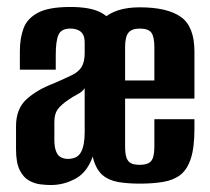

<svg xmlns="http://www.w3.org/2000/svg" viewBox="-20 -525 602 551"><path d="M126 6Q113 6 96 4Q79 2 63 -7Q47 -16 36.5 -37Q26 -58 26 -97V-163Q26 -213 56.5 -240.5Q87 -268 135 -286Q167 -300 186.5 -309.5Q206 -319 214.5 -333.5Q223 -348 223 -372V-402Q223 -418 218 -426.5Q213 -435 203.5 -439Q194 -443 182 -443Q156 -443 148 -425.5Q140 -408 140 -367V-325H37V-378Q37 -415 47.5 -443.5Q58 -472 89 -488.5Q120 -505 182 -505Q236 -505 265.5 -491Q295 -477 306 -452Q317 -427 317 -391V-18L248 -81Q232 -32 198 -13Q164 6 126 6ZM175 -69Q202 -69 212.5 -88.5Q223 -108 223 -145V-272Q217 -262 202.5 -254.5Q188 -247 174 -237Q155 -224 145.5 -211Q136 -198 136 -175V-124Q136 -103 141 -90.5Q146 -78 155 -73.5Q164 -69 175 -69ZM381 2Q347 2 320 -2.5Q293 -7 275 -22Q257 -37 248 -68Q239 -99 239 -152V-377Q239 -435 274.5 -469.5Q310 -504 381 -504Q460 -504 499 -476.5Q538 -449 538 -377V-242H339V-105Q339 -84 343 -72.5Q347 -61 356 -56.5Q365 -52 381 -52Q397 -52 406.5 -57Q416 -62 419.5 -74Q423 -86 423 -107V-183H538V-155Q538 -101 527.5 -69.5Q517 -38 497.5 -23Q478 -8 448.5 -3Q419 2 381 2ZM339 -294H423V-390Q423 -419 414.5 -431Q406 -443 381 -443Q358 -443 348.5 -431Q339 -419 339 -390Z"/></svg>

Font: Alumni Sans
Style: Bold
Weight: 700
Designer: Robert E. Leuschke
Foundry: Robert E. Leuschke
Version: Version 1.018